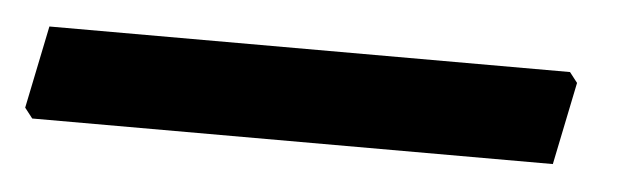

<svg xmlns="http://www.w3.org/2000/svg" viewBox="-87 45 557 169"><g transform="rotate(5 191.0 130.0)"><path d="M412 89 419 98 404 171H-56L-63 162L-48 89Z"/></g></svg>

Font: Alegreya Sans
Style: Bold Italic
Weight: 700
Italic angle: -7°
Designer: Juan Pablo del Peral
Foundry: Huerta Tipografica
Version: Version 2.007